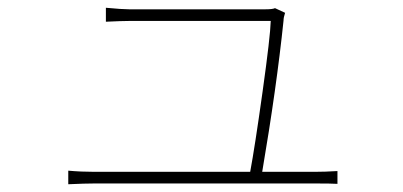

<svg xmlns="http://www.w3.org/2000/svg" viewBox="-20 -508 1040 495"><path d="M656 -65H790Q818 -65 850 -67V-34Q834 -35 793 -35H224Q200 -35 156 -33V-68Q189 -65 224 -65H625Q637 -129 657 -272Q677 -415 678 -454H314Q295 -454 253 -452V-488Q295 -484 313 -484H664Q683 -484 689 -487L715 -475Q711 -463 711 -455Q693 -282 656 -65Z"/></svg>

Font: Noto Sans Korean Thin
Style: Regular
Weight: 250
Designer: Ryoko NISHIZUKA  (kana & ideographs); Paul D. Hunt (Latin, Greek & Cyrillic); Wenlong ZHANG  (bopomofo); Sandoll Communi
Foundry: Adobe Systems Incorporated
Version: Version 1.0001;PS 1;hotconv 1.0.78;makeotf.lib2.5.61930